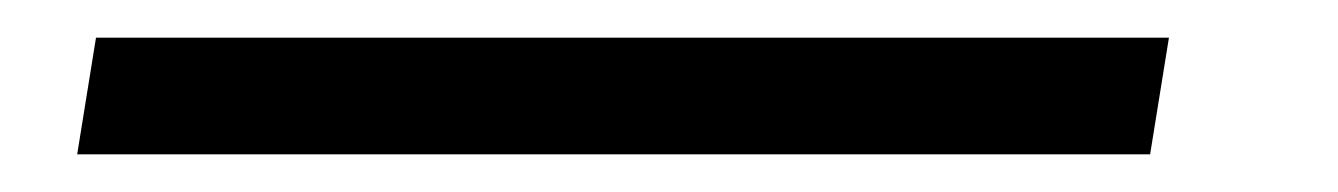

<svg xmlns="http://www.w3.org/2000/svg" viewBox="-20 100 711 102"><path d="M21 182H591L601 120H31Z"/></svg>

Font: Charger Pro
Style: LitObl
Weight: 300
Designer: Jasper
Foundry: Cannot Into Space Fonts
Version: Version 1.09